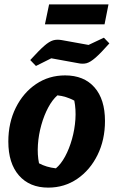

<svg xmlns="http://www.w3.org/2000/svg" viewBox="-20 -844 519 876"><path d="M200 12Q115 12 66.5 -43.5Q18 -99 18 -198Q18 -284 52 -352.5Q86 -421 144.5 -460.5Q203 -500 277 -500Q363 -500 411 -445.5Q459 -391 459 -292Q459 -206 425 -137Q391 -68 332.5 -28Q274 12 200 12ZM235 -76Q258 -95 277 -130Q296 -165 308.5 -209.5Q321 -254 324 -299.5Q327 -345 319 -385Q281 -405 242 -409Q219 -389 200 -353.5Q181 -318 168.5 -273.5Q156 -229 153 -183.5Q150 -138 158 -99Q191 -81 235 -76ZM185 -733 204 -824H475L457 -733ZM144 -543 118 -570Q158 -614 181.5 -634.5Q205 -655 222.5 -660Q240 -665 262 -661L384 -639L454 -672L479 -646Q440 -602 416 -581Q392 -560 374.5 -555.5Q357 -551 335 -556L214 -578Z"/></svg>

Font: Piazzolla
Style: Bold Italic
Weight: 700
Italic angle: -11.3°
Designer: Juan Pablo del Peral
Foundry: Huerta Tipografica
Version: Version 1.330